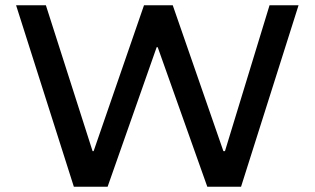

<svg xmlns="http://www.w3.org/2000/svg" viewBox="-20 -708 1194 728"><path d="M260 0 41 -688H154L331 -135H335L526 -688H635L827 -135H833L1002 -688H1112L894 0H766L578 -529H574L388 0Z"/></svg>

Font: Saira Expanded Medium
Style: Regular
Weight: 500
Width: 7
Designer: Hector Gatti with collaboration of the Omnibus-Type team
Foundry: Omnibus-Type
Version: Version 1.100; ttfautohint (v1.8.3)